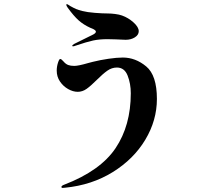

<svg xmlns="http://www.w3.org/2000/svg" viewBox="-20 -860 1040 941"><path d="M334 -635Q334 -639 344 -645Q393 -670 437 -691Q450 -698 450 -705Q450 -709 444.5 -713Q439 -717 433 -719.5Q427 -722 422 -724Q389 -739 365 -760.5Q341 -782 312 -822Q305 -832 305 -836Q305 -840 308 -840Q310 -840 325 -830Q341 -821 352.5 -816Q364 -811 384 -806Q407 -800 445 -797Q483 -794 509 -794Q524 -794 544 -791.5Q564 -789 578 -784Q609 -773 634.5 -750Q660 -727 660 -707Q660 -689 641 -677Q622 -665 596 -665L548 -667L506 -668Q467 -668 436.5 -661.5Q406 -655 350 -636Q343 -633 338 -633Q334 -633 334 -635ZM287 61Q281 61 281 56Q281 53 285 50Q289 47 295 45Q472 -23 546.5 -134Q621 -245 621 -403Q621 -450 605.5 -489.5Q590 -529 553 -529Q528 -529 506 -513.5Q484 -498 455 -469Q425 -439 404.5 -424.5Q384 -410 361 -410Q338 -410 314 -423.5Q290 -437 274 -460.5Q258 -484 258 -514Q258 -533 264 -552Q270 -571 275 -571Q281 -571 291 -559Q302 -546 314 -541.5Q326 -537 344 -537Q364 -537 412 -551L435 -557Q471 -566 512 -572Q553 -578 582 -578Q644 -578 696.5 -534.5Q749 -491 749 -375Q749 -270 692 -175Q635 -80 532.5 -16.5Q430 47 299 60Z"/></svg>

Font: Shippori Mincho ExtraBold
Style: Regular
Weight: 800
Designer: FONTDASU
Foundry: FONTDASU / Google Inc. / but / Adobe
Version: Version 3.110; ttfautohint (v1.8.3)